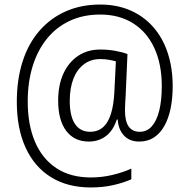

<svg xmlns="http://www.w3.org/2000/svg" viewBox="-20 -733 833 845"><path d="M740 -353Q740 -301 731 -256.5Q722 -212 703.5 -179Q685 -146 657.5 -128Q630 -110 593 -110Q550 -110 525.5 -136.5Q501 -163 498 -207H494Q478 -158 446 -134Q414 -110 371 -110Q307 -110 271.5 -157Q236 -204 236 -290Q236 -359 259 -409Q282 -459 323.5 -487Q365 -515 421 -515Q455 -515 486.5 -509.5Q518 -504 541 -495L533 -313Q532 -296 531 -278.5Q530 -261 530 -248Q530 -199 546.5 -176Q563 -153 595 -153Q627 -153 648.5 -177.5Q670 -202 681 -247Q692 -292 692 -354Q692 -451 659 -522Q626 -593 565 -631Q504 -669 421 -669Q346 -669 286.5 -641Q227 -613 186 -562Q145 -511 123.5 -441Q102 -371 102 -287Q102 -184 134 -109Q166 -34 228 7Q290 48 380 48Q428 48 474.5 37Q521 26 558 9V56Q522 72 477 82Q432 92 380 92Q277 92 204 46.5Q131 1 92.5 -83.5Q54 -168 54 -285Q54 -383 79.5 -462.5Q105 -542 154 -598Q203 -654 270.5 -683.5Q338 -713 421 -713Q494 -713 553 -687.5Q612 -662 654 -614.5Q696 -567 718 -500.5Q740 -434 740 -353ZM287 -289Q287 -222 310 -187.5Q333 -153 377 -153Q426 -153 452 -195.5Q478 -238 483 -323L490 -463Q476 -467 458.5 -470Q441 -473 421 -473Q379 -473 348.5 -449.5Q318 -426 302.5 -385Q287 -344 287 -289Z"/></svg>

Font: Noto Sans Hebrew SemiCondensed Light
Style: Regular
Weight: 300
Width: 4
Designer: Monotype Design Team
Foundry: Monotype Imaging Inc.
Version: Version 2.003